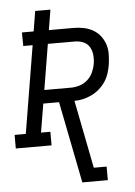

<svg xmlns="http://www.w3.org/2000/svg" viewBox="-72 -781 734 1043"><g transform="rotate(-5 295.0 -260.0)"><path d="M334 215 246 -230H160L134 -74H185V0H-10V-74H51L130 -551H79L78 -625H142L160 -735H243L225 -625H360Q388 -625 415 -619.5Q442 -614 465 -601Q488 -588 504.5 -567Q521 -546 529.5 -520.5Q538 -495 537.5 -466.5Q537 -438 533 -410Q529 -386 521.5 -362.5Q514 -339 500 -318Q486 -297 466.5 -280Q447 -263 424.5 -252Q402 -241 378 -235.5Q354 -230 330 -230L403 141H473V215ZM172 -303H317Q341 -303 365 -310.5Q389 -318 408 -335Q427 -352 437.5 -375Q448 -398 452 -422Q456 -446 453.5 -470Q451 -494 439.5 -513.5Q428 -533 406 -542Q384 -551 360 -551H213Z"/></g></svg>

Font: Iosevka Plex Etoile
Style: Italic
Weight: 400
Italic angle: -9°
Designer: Belleve Invis
Foundry: Belleve Invis
Version: Version 25.1.1; ttfautohint (v1.8.4)